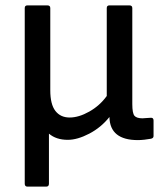

<svg xmlns="http://www.w3.org/2000/svg" viewBox="-20 -509 595 714"><path d="M82 185Q72 185 72 174V-479Q72 -489 82 -489H156Q167 -489 167 -479V-173Q167 -121 186 -96.5Q205 -72 239 -72Q273 -72 312 -94Q351 -116 377 -152V-479Q377 -489 387 -489H461Q472 -489 472 -479V-122Q472 -88 480 -78.5Q488 -69 510 -69Q516 -69 524 -70Q532 -71 540 -71Q551 -72 551 -61V-3Q551 5 541 7Q531 9 517 10.5Q503 12 493 12Q389 12 387 -73V-74Q356 -35 312 -12Q268 11 232 11Q189 11 162 -12V174Q162 185 152 185Z"/></svg>

Font: Sofia Sans Medium
Style: Regular
Weight: 500
Designer: Botio Nikoltchev, Ani Petrova
Foundry: lettersoup
Version: Version 4.101; ttfautohint (v1.8.4.7-5d5b)